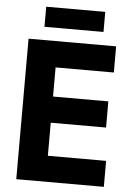

<svg xmlns="http://www.w3.org/2000/svg" viewBox="-59 -928 681 972"><g transform="rotate(5 281.5 -441.5)"><path d="M136 -781H436V-883H136ZM61 0H506V-132H210V-300H491V-433H210V-581H506V-714H61Z"/></g></svg>

Font: Noto Sans Mono SemiCondensed ExtraBold
Style: Regular
Weight: 800
Width: 4
Designer: Monotype Design Team
Foundry: Monotype Imaging Inc.
Version: Version 2.014